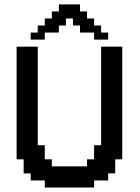

<svg xmlns="http://www.w3.org/2000/svg" viewBox="-20 -832 620 852"><path d="M178.7 0V-31.2H116.2V-62.5H85V-125H53.7V-625H147.5V-187.5H178.7V-125H210V-93.8H366.2V-125H397.5V-187.5H428.7V-625H522.5V-125H491.2V-62.5H460V-31.2H397.5V0ZM116.2 -656.2V-687.5H147.5V-718.8H178.7V-750H210V-781.2H241.2V-812.5H335V-781.2H366.2V-750H397.5V-718.8H428.7V-687.5H460V-656.2H397.5V-687.5H335V-718.8H303.7V-750H272.5V-718.8H241.2V-687.5H178.7V-656.2Z"/></svg>

Font: Terminal Grotesque
Style: Regular
Weight: 400
Designer: Raphaël Bastide
Foundry: http://raphaelbastide.com
Version: Version 1.0